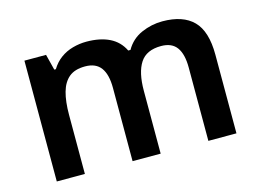

<svg xmlns="http://www.w3.org/2000/svg" viewBox="-80 -692 1123 832"><g transform="rotate(-15 482.0 -276.0)"><path d="M702 -552Q794 -552 840.5 -505Q887 -458 887 -353V0H761V-329Q761 -389 739 -419.5Q717 -450 669 -450Q603 -450 575 -407Q547 -364 547 -282V0H421V-329Q421 -389 398.5 -419.5Q376 -450 328 -450Q282 -450 256 -428.5Q230 -407 218.5 -366Q207 -325 207 -265V0H81V-542H178L196 -471H203Q220 -499 244.5 -517Q269 -535 299.5 -543.5Q330 -552 361 -552Q422 -552 464 -531.5Q506 -511 527 -468H537Q562 -512 607.5 -532Q653 -552 702 -552Z"/></g></svg>

Font: Noto Sans Cham SemiBold
Style: Regular
Weight: 600
Version: Version 2.002